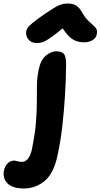

<svg xmlns="http://www.w3.org/2000/svg" viewBox="-141 -809 570 1089"><path d="M-8 260Q-50 260 -76.5 246.5Q-103 233 -113.5 210Q-124 187 -119 160Q-113 132 -97 117Q-81 102 -62 102Q-55 102 -50 103.5Q-45 105 -40 106Q-35 107 -29.5 108Q-24 109 -17 109Q4 109 18.5 90Q33 71 40 38Q58 -51 63 -115.5Q68 -180 68 -230Q68 -280 68.5 -323.5Q69 -367 78 -413Q90 -470 119.5 -494Q149 -518 178 -518Q208 -518 221 -503.5Q234 -489 234 -442Q233 -353 227.5 -265Q222 -177 212.5 -94Q203 -11 187 65Q166 171 114.5 215.5Q63 260 -8 260ZM67 -565Q48 -565 34.5 -573Q21 -581 13.5 -595.5Q6 -610 7 -627Q8 -638 14.5 -649Q21 -660 43 -678.5Q65 -697 113 -730Q146 -752 167 -765Q188 -778 205 -783.5Q222 -789 242 -789Q274 -789 292 -777Q310 -765 324 -740Q340 -711 356.5 -694.5Q373 -678 386 -667Q399 -656 405.5 -645Q412 -634 408 -615Q404 -593 383.5 -581Q363 -569 338 -569Q309 -569 286 -578.5Q263 -588 241 -613Q219 -638 193 -682L254 -681Q203 -638 171.5 -614Q140 -590 121.5 -579.5Q103 -569 91 -567Q79 -565 67 -565Z"/></svg>

Font: Shantell Sans
Style: Bold Italic
Weight: 700
Italic angle: -11°
Designer: Stephen Nixon, Anya Danilova, Shantell Martin
Foundry: Arrow Type
Version: Version 1.011;[c5ecc13dd]